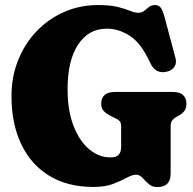

<svg xmlns="http://www.w3.org/2000/svg" viewBox="-20 -730 764 760"><path d="M655.5 -42.5Q655.5 10.5 602 10.5Q582 10.5 568.5 -1.8Q555 -14 543.8 -26.2Q532.5 -38.5 518.5 -38.5Q503.5 -38.5 481.8 -26.5Q460 -14.5 428 -2.2Q396 10 350 10Q247.5 10 175 -34.2Q102.5 -78.5 64 -159.5Q25.5 -240.5 25.5 -349.5Q25.5 -426 51.8 -491.8Q78 -557.5 125 -606.5Q172 -655.5 234.2 -682.8Q296.5 -710 368.5 -710Q416.5 -710 446.2 -702.5Q476 -695 494.8 -687.2Q513.5 -679.5 528.5 -679.5Q541.5 -679.5 550.8 -687.2Q560 -695 569.8 -702.5Q579.5 -710 593.5 -710Q608.5 -710 616.5 -699.2Q624.5 -688.5 632 -660L674.5 -500.5Q680 -481 670.8 -466.2Q661.5 -451.5 641.5 -446.5Q596 -435.5 575.5 -479.5Q539 -559 494.5 -587.8Q450 -616.5 402.5 -616.5Q330.5 -616.5 289 -553.2Q247.5 -490 247.5 -377.5Q247.5 -292.5 271 -232Q294.5 -171.5 333 -139.2Q371.5 -107 416.5 -107Q441 -107 450.2 -117.8Q459.5 -128.5 459.5 -149V-229.5Q459.5 -244.5 453.5 -250.8Q447.5 -257 435.5 -262.5L420.5 -270Q403 -278.5 391.8 -289.5Q380.5 -300.5 380.5 -319.5Q380.5 -341 393.5 -353.5Q406.5 -366 434 -366H664.5Q692.5 -366 705.2 -353.2Q718 -340.5 718 -319.5Q718 -302.5 710.2 -291.5Q702.5 -280.5 688 -272.5L679.5 -268Q670 -263 662.8 -255Q655.5 -247 655.5 -229.5Z"/></svg>

Font: Fraunces 144pt SuperSoft Black
Style: Regular
Weight: 900
Version: Version 1.000;[b76b70a41]